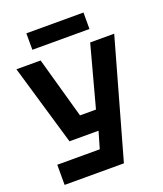

<svg xmlns="http://www.w3.org/2000/svg" viewBox="-156 -832 913 1074"><g transform="rotate(-20 300.0 -295.0)"><path d="M41 140V20H294L323 -80H150L9 -560H153L255 -196H350L448 -560H591L394 140ZM130 -632V-730H470V-632Z"/></g></svg>

Font: Tektur SemiBold
Style: Regular
Weight: 600
Designer: Adam Jagosz
Foundry: Adam Jagosz
Version: Version 1.005;gftools[0.9.30]